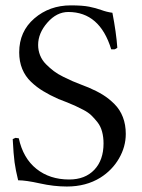

<svg xmlns="http://www.w3.org/2000/svg" viewBox="-20 -678 525 708"><path d="M394.5 -630.9Q408.7 -557.6 412.6 -502Q411.1 -500.5 409.7 -499.8Q408.2 -499 407.2 -498.3Q406.2 -497.6 404.8 -497.1L402.3 -496.1Q401.9 -496.1 400.4 -496.1H397.5H394H390.1Q348.1 -633.8 231.9 -633.8Q189 -633.8 154.8 -594.7Q120.6 -555.7 120.6 -512.2Q120.6 -492.2 127.9 -473.9Q135.3 -455.6 149.4 -441.4Q163.6 -427.2 178.2 -416Q192.9 -404.8 213.4 -394.8Q233.9 -384.8 248.3 -378.4Q262.7 -372.1 281.7 -365Q300.8 -357.9 307.1 -355Q336.9 -342.3 359.4 -328.4Q381.8 -314.5 402.1 -294.2Q422.4 -273.9 433.1 -246.1Q443.8 -218.3 443.8 -184.1Q443.8 -136.7 418.7 -93.5Q393.6 -50.3 350.1 -22.9Q297.4 9.8 226.6 9.8Q178.7 9.8 127 -1.7Q75.2 -13.2 46.9 -13.2Q37.6 -50.8 33.7 -79.6Q29.8 -108.4 26.9 -165Q35.6 -169.4 37.1 -169.7Q38.6 -169.9 49.3 -168Q65.4 -94.2 114.5 -55.2Q163.6 -16.1 234.9 -16.1Q293.9 -16.1 327.9 -52Q361.8 -87.9 361.8 -148.9Q361.8 -172.9 356.4 -192.6Q351.1 -212.4 339.6 -227.1Q328.1 -241.7 316.7 -252.7Q305.2 -263.7 286.9 -273.2Q268.6 -282.7 256.3 -288.3Q244.1 -293.9 224.1 -301.8Q204.6 -309.1 195.3 -313Q162.6 -327.6 139.6 -341.8Q115.7 -356 94.5 -376.2Q73.2 -396.5 62 -423.8Q50.8 -451.2 50.8 -484.9Q50.8 -562 106.7 -610.1Q162.6 -658.2 241.2 -658.2Q284.2 -658.2 308.8 -653.3Q333.5 -648.4 353.5 -641.1Q373.5 -633.8 394.5 -630.9Z"/></svg>

Font: Linux Libertine Display G
Style: Regular
Weight: 400
Designer: Philipp H. Poll
Foundry: Philipp H. Poll
Version: Version 5.0.9